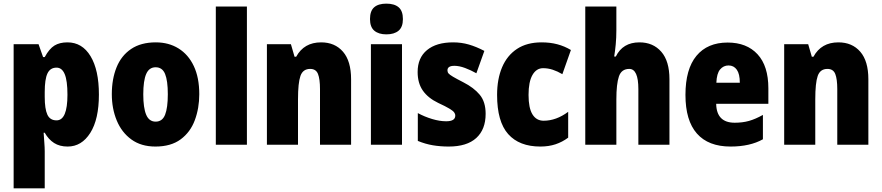

<svg xmlns="http://www.w3.org/2000/svg" viewBox="-20 -847 4849 1056"><path d="M351 -614Q432 -614 478 -538Q524 -462 524 -327Q524 -191 476.5 -116Q429 -41 352 -41Q308 -41 277.5 -60.5Q247 -80 226 -117H220Q222 -85 224 -60Q226 -35 226 -15V189H55V-604H192L217 -533H226Q251 -579 279.5 -596.5Q308 -614 351 -614ZM291 -475Q256 -475 241 -443Q226 -411 226 -341V-314Q226 -248 240.5 -216.5Q255 -185 291 -185Q351 -185 351 -326Q351 -403 336 -439Q321 -475 291 -475Z M1076 -329Q1076 -252 1051.5 -186Q1027 -120 973.5 -80.5Q920 -41 835 -41Q756 -41 702.5 -80Q649 -119 622 -184.5Q595 -250 595 -329Q595 -412 621 -476.5Q647 -541 701 -577.5Q755 -614 837 -614Q908 -614 962 -580.5Q1016 -547 1046 -483.5Q1076 -420 1076 -329ZM768 -328Q768 -254 784 -216Q800 -178 836 -178Q873 -178 888 -216Q903 -254 903 -329Q903 -403 888 -440Q873 -477 836 -477Q800 -477 784 -440Q768 -403 768 -328Z M1338 -51H1167V-811H1338Z M1746 -614Q1822 -614 1866.5 -562.5Q1911 -511 1911 -411V-51H1740V-357Q1740 -412 1729 -440Q1718 -468 1686 -468Q1646 -468 1632.5 -429.5Q1619 -391 1619 -301V-51H1448V-604H1580L1600 -535H1609Q1652 -614 1746 -614Z M2105 -827Q2149 -827 2172.5 -807Q2196 -787 2196 -742Q2196 -698 2172 -678Q2148 -658 2105 -658Q2063 -658 2039 -678Q2015 -698 2015 -742Q2015 -787 2038 -807Q2061 -827 2105 -827ZM2191 -604V-51H2020V-604Z M2651 -221Q2651 -135 2599.5 -88Q2548 -41 2448 -41Q2402 -41 2360.5 -48Q2319 -55 2278 -72V-225Q2315 -205 2356.5 -192.5Q2398 -180 2434 -180Q2484 -180 2484 -211Q2484 -221 2477.5 -229.5Q2471 -238 2451 -250Q2431 -262 2390 -281Q2334 -308 2305.5 -349Q2277 -390 2277 -451Q2277 -529 2328.5 -571.5Q2380 -614 2472 -614Q2518 -614 2559 -602Q2600 -590 2644 -567L2600 -444Q2570 -461 2538 -473Q2506 -485 2479 -485Q2441 -485 2441 -460Q2441 -450 2447 -443Q2453 -436 2471.5 -425Q2490 -414 2529 -394Q2586 -365 2618.5 -326Q2651 -287 2651 -221Z M2952 -41Q2836 -41 2775 -109.5Q2714 -178 2714 -325Q2714 -412 2741.5 -477Q2769 -542 2823.5 -578Q2878 -614 2959 -614Q3006 -614 3045.5 -603.5Q3085 -593 3120 -572L3073 -439Q3046 -455 3020 -463.5Q2994 -472 2967 -472Q2930 -472 2908.5 -434.5Q2887 -397 2887 -325Q2887 -253 2908.5 -218Q2930 -183 2970 -183Q3039 -183 3105 -232V-90Q3073 -66 3035.5 -53.5Q2998 -41 2952 -41Z M3370 -681Q3370 -639 3366.5 -602.5Q3363 -566 3358 -536H3367Q3405 -614 3497 -614Q3572 -614 3617 -562.5Q3662 -511 3662 -411V-51H3491V-357Q3491 -468 3441 -468Q3398 -468 3384 -426.5Q3370 -385 3370 -301V-51H3199V-811H3370Z M3982 -613Q4087 -613 4146.5 -548.5Q4206 -484 4206 -361V-276H3919Q3921 -172 4021 -172Q4064 -172 4099.5 -182Q4135 -192 4176 -215V-81Q4105 -41 3998 -41Q3876 -41 3813 -112.5Q3750 -184 3750 -325Q3750 -467 3810.5 -540Q3871 -613 3982 -613ZM3987 -487Q3959 -487 3940.5 -465Q3922 -443 3920 -392H4049Q4049 -440 4032.5 -463.5Q4016 -487 3987 -487Z M4591 -614Q4667 -614 4711.5 -562.5Q4756 -511 4756 -411V-51H4585V-357Q4585 -412 4574 -440Q4563 -468 4531 -468Q4491 -468 4477.5 -429.5Q4464 -391 4464 -301V-51H4293V-604H4425L4445 -535H4454Q4497 -614 4591 -614Z"/></svg>

Font: Noto Sans Tamil UI Condensed Black
Style: Regular
Weight: 900
Width: 3
Designer: Jelle Bosma - Monotype Design Team
Foundry: Monotype Imaging Inc.
Version: Version 2.004; ttfautohint (v1.8.4.7-5d5b)